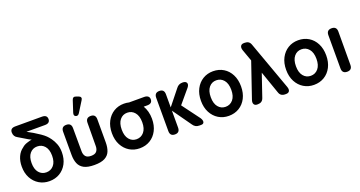

<svg xmlns="http://www.w3.org/2000/svg" viewBox="-42 -1421 3928 2093"><g transform="rotate(-20 1922.0 -374.0)"><path d="M268 11Q202 11 149.5 -20.5Q97 -52 66.5 -108.5Q36 -165 36 -241Q36 -305 58.5 -355Q81 -405 123 -434Q145 -455 180.5 -466.5Q216 -478 239 -482Q226 -486 205 -498Q182 -512 155 -528Q128 -544 103 -559Q61 -580 61 -629Q61 -678 120 -678H429Q488 -678 488 -629Q487 -581 429 -581H214Q246 -565 283.5 -542.5Q321 -520 354.5 -497Q388 -474 407 -455Q424 -439 446 -409Q468 -379 484.5 -337Q501 -295 501 -241Q501 -165 471 -108.5Q441 -52 388.5 -20.5Q336 11 268 11ZM268 -91Q321 -91 354.5 -130Q388 -169 388 -241Q388 -313 354.5 -352Q321 -391 268 -391Q216 -391 183 -352Q150 -313 150 -241Q150 -169 183 -130Q216 -91 268 -91Z M789 13Q711 13 668 -10Q625 -33 607.5 -75.5Q590 -118 590 -176V-445Q590 -504 647 -504Q705 -504 705 -445L706 -176Q706 -139 724.5 -116Q743 -93 789 -93Q834 -93 852.5 -116Q871 -139 871 -176L873 -445Q873 -504 931 -504Q987 -504 987 -445V-176Q987 -118 970 -75.5Q953 -33 910 -10Q867 13 789 13ZM821 -577Q804 -549 779 -558Q753 -567 764 -602L807 -734Q819 -771 854 -757L880 -748Q899 -741 903.5 -728Q908 -715 897 -699Z M1316 11Q1250 11 1197.5 -21Q1145 -53 1114.5 -111Q1084 -169 1084 -247Q1084 -325 1114.5 -383.5Q1145 -442 1197.5 -474Q1250 -506 1316 -506Q1347 -506 1375 -499H1550Q1578 -499 1593.5 -486.5Q1609 -474 1609 -451Q1609 -401 1550 -401H1509Q1528 -370 1538.5 -331Q1549 -292 1549 -247Q1549 -169 1519 -111Q1489 -53 1436.5 -21Q1384 11 1316 11ZM1316 -94Q1369 -94 1402.5 -134Q1436 -174 1436 -247Q1436 -321 1402.5 -361Q1369 -401 1316 -401Q1264 -401 1231 -361Q1198 -321 1198 -247Q1198 -174 1231 -134Q1264 -94 1316 -94Z M1727 0Q1670 0 1670 -59V-445Q1670 -504 1727 -504Q1783 -504 1783 -445V-293L1923 -468Q1949 -504 1995 -504Q2033 -504 2042.5 -482.5Q2052 -461 2029 -432L1897 -275L2048 -72Q2068 -42 2063 -21Q2058 0 2030 0H2009Q1962 0 1937 -38L1783 -255V-59Q1783 0 1727 0Z M2349 11Q2283 11 2230.5 -21Q2178 -53 2147.5 -111Q2117 -169 2117 -247Q2117 -325 2147.5 -383.5Q2178 -442 2230.5 -474Q2283 -506 2349 -506Q2417 -506 2469.5 -474Q2522 -442 2552 -383.5Q2582 -325 2582 -247Q2582 -169 2552 -111Q2522 -53 2469.5 -21Q2417 11 2349 11ZM2349 -94Q2402 -94 2435.5 -134Q2469 -174 2469 -247Q2469 -321 2435.5 -361Q2402 -401 2349 -401Q2297 -401 2264 -361Q2231 -321 2231 -247Q2231 -174 2264 -134Q2297 -94 2349 -94Z M2680 0Q2654 0 2643.5 -18Q2633 -36 2643 -67L2782 -474L2733 -611Q2723 -642 2733.5 -660.5Q2744 -679 2772 -679H2783Q2834 -679 2850 -631L3053 -68Q3064 -37 3054 -18.5Q3044 0 3015 0H3004Q2951 0 2936 -48L2845 -309L2756 -48Q2740 0 2689 0Z M3337 11Q3271 11 3218.5 -21Q3166 -53 3135.5 -111Q3105 -169 3105 -247Q3105 -325 3135.5 -383.5Q3166 -442 3218.5 -474Q3271 -506 3337 -506Q3405 -506 3457.5 -474Q3510 -442 3540 -383.5Q3570 -325 3570 -247Q3570 -169 3540 -111Q3510 -53 3457.5 -21Q3405 11 3337 11ZM3337 -94Q3390 -94 3423.5 -134Q3457 -174 3457 -247Q3457 -321 3423.5 -361Q3390 -401 3337 -401Q3285 -401 3252 -361Q3219 -321 3219 -247Q3219 -174 3252 -134Q3285 -94 3337 -94Z M3725 0Q3667 0 3667 -59V-445Q3667 -504 3725 -504Q3783 -504 3783 -445L3782 -59Q3782 0 3725 0Z"/></g></svg>

Font: Zen Maru Gothic
Style: Bold
Weight: 700
Designer: Yoshimichi Ohira
Foundry: Positype
Version: Version 1.001